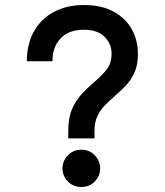

<svg xmlns="http://www.w3.org/2000/svg" viewBox="-20 -732 656 765"><path d="M252 -180.5V-211Q252 -262.5 267 -297Q282 -331.5 304.5 -356Q327 -380.5 350.5 -400.5Q380 -425.5 402.2 -451.5Q424.5 -477.5 424.5 -518Q424.5 -558 396.2 -585.8Q368 -613.5 314.5 -613.5Q254 -613.5 221.5 -579.2Q189 -545 189 -488H87Q87 -556.5 115.2 -606.8Q143.5 -657 194.8 -684.5Q246 -712 314.5 -712Q384 -712 432 -686Q480 -660 504.8 -616Q529.5 -572 529.5 -517.5Q529.5 -473.5 516 -443.5Q502.5 -413.5 482 -391.8Q461.5 -370 439 -351Q418 -332.5 399 -313.5Q380 -294.5 368.2 -269.8Q356.5 -245 356.5 -210.5V-180.5ZM304 13Q272 13 250.5 -9Q229 -31 229 -61Q229 -90.5 250.5 -113Q272 -135.5 304 -135.5Q336.5 -135.5 357.8 -113Q379 -90.5 379 -61Q379 -31 357.8 -9Q336.5 13 304 13Z"/></svg>

Font: Overpass Mono Light SemiBold
Style: Regular
Weight: 600
Monospace: yes
Version: Version 4.000